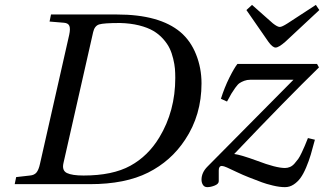

<svg xmlns="http://www.w3.org/2000/svg" viewBox="-20 -751 1322 783"><path d="M984.9 -710 1007.8 -731 1092.8 -655.8Q1111.3 -641.1 1121.1 -641.1Q1129.9 -641.1 1152.8 -655.8L1268.1 -731L1282.2 -710L1144 -581.1Q1116.7 -557.1 1104 -557.1Q1091.3 -557.1 1074.2 -581.1ZM801.8 -18.1Q801.8 -47.4 826.2 -71.8Q895.5 -142.1 1176.8 -425.8H1001Q987.3 -425.8 975.8 -421.4Q964.4 -417 956.8 -411.9Q949.2 -406.7 939.2 -392.6Q929.2 -378.4 923.8 -369.4Q918.5 -360.4 905.8 -336.9L880.9 -348.1Q895.5 -394.5 915.3 -434.1Q935.1 -473.6 948.2 -490.2H1272.9L1280.8 -476.1Q1150.9 -349.6 935.1 -123Q960.9 -120.1 1028.8 -95.2Q1105.5 -65.9 1142.1 -65.9Q1152.8 -65.9 1162.6 -70.1Q1172.4 -74.2 1181.2 -84.2Q1189.9 -94.2 1196.3 -103Q1202.6 -111.8 1210.7 -129.2Q1218.8 -146.5 1223.1 -156.7Q1227.5 -167 1235.8 -188L1264.2 -181.2Q1254.9 -145.5 1247.3 -120.1Q1239.7 -94.7 1228.5 -68.1Q1217.3 -41.5 1205.3 -25.1Q1193.4 -8.8 1177.2 1.7Q1161.1 12.2 1142.1 12.2Q1120.1 12.2 1092.8 5.6Q1065.4 -1 1048.6 -7.3Q1031.7 -13.7 995.1 -27.8Q971.2 -37.1 945.6 -49.3Q919.9 -61.5 905.8 -67.9Q891.6 -74.2 884.8 -74.2Q872.1 -74.2 872.1 -56.2V-12.2Q872.1 -1 855.7 5.6Q839.4 12.2 825.2 12.2Q813.5 12.2 807.6 2.9Q801.8 -6.3 801.8 -18.1ZM40 0 45.9 -28.8 102.1 -35.2Q119.6 -36.6 128.7 -47.4Q137.7 -58.1 143.1 -83L262.2 -608.9Q267.6 -633.8 262.9 -645.3Q258.3 -656.7 241.2 -658.2L182.1 -663.1L188 -691.9H457Q630.4 -691.9 715.8 -620.1Q757.3 -585 779.5 -529.3Q801.8 -473.6 801.8 -411.1Q801.8 -281.7 734.9 -181.2Q677.7 -94.2 584 -47.1Q490.2 0 347.2 0ZM238.8 -85.9Q231.9 -55.7 252.9 -45.4Q273.9 -35.2 320.8 -35.2Q439 -35.2 511.5 -75Q584 -114.7 629.9 -190.9Q694.8 -298.3 694.8 -433.1Q694.8 -453.1 693.4 -470.7Q691.9 -488.3 686.3 -511.7Q680.7 -535.2 671.6 -554Q662.6 -572.8 645.3 -592.3Q627.9 -611.8 605 -625.2Q582 -638.7 547.1 -647.5Q512.2 -656.2 469.2 -657.2Q402.8 -657.2 384.3 -651.4Q365.7 -645.5 359.9 -620.1Z"/></svg>

Font: Linguistics Pro
Style: Italic
Weight: 400
Italic angle: -12°
Designer: Stefan Peev, Context Ltd
Foundry: Stefan Peev, Context Ltd
Version: Version 001.000